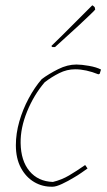

<svg xmlns="http://www.w3.org/2000/svg" viewBox="-20 -700 403 726"><path d="M179 6Q141 7 109.5 -11.5Q78 -30 59 -65.5Q40 -101 40 -151Q40 -195 53 -240.5Q66 -286 88.5 -328Q111 -370 138 -401Q165 -421 200 -438.5Q235 -456 269 -456Q288 -456 316.5 -451Q345 -446 362 -437L360 -431L357 -421L352 -419Q305 -438 264 -438Q233 -438 204 -423.5Q175 -409 149 -389Q108 -341 82.5 -278.5Q57 -216 58 -159Q59 -92 91.5 -53Q124 -14 180 -12Q213 -20 241 -36.5Q269 -53 302 -76L311 -63Q301 -56 287.5 -46.5Q274 -37 260 -29Q237 -15 214.5 -4.5Q192 6 179 6ZM178 -522 174 -526 216 -567 329 -680Q333 -678 338 -673L340 -664Q340 -663 321.5 -645Q303 -627 277 -603Q251 -579 226 -556.5Q201 -534 188 -522Z"/></svg>

Font: Labrada Thin
Style: Italic
Weight: 100
Italic angle: -7°
Designer: Mercedes Jáuregui
Foundry: Omnibus-Type Team
Version: Version 1.000; ttfautohint (v1.8.4.7-5d5b)